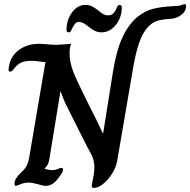

<svg xmlns="http://www.w3.org/2000/svg" viewBox="-20 -908 929 938"><path d="M428 -1Q428 -4 432 -24Q441 -62 441 -91Q441 -120 429 -148Q409 -184 372 -258L309 -384Q293 -413 277 -460H275L221 -130Q216 -99 198 -86V-84Q217 -77 236 -77Q250 -77 262.5 -82.5Q275 -88 280 -88Q288 -88 288 -79Q288 -68 275 -52Q255 -22 238.5 -11Q222 0 203 0Q191 0 165 -8Q137 -16 120 -16Q99 -16 80 -8Q61 0 57 0Q51 0 51 -12Q51 -35 82 -64Q98 -79 105.5 -90Q113 -101 118 -119Q123 -137 129 -176L202 -605H196Q190 -605 176 -607Q154 -611 134 -611Q105 -611 85.5 -603Q66 -595 50 -574Q45 -567 40 -562.5Q35 -558 30 -558Q22 -558 22 -568Q22 -575 23.5 -581Q25 -587 25 -589Q34 -636 74 -665Q114 -694 171 -694Q183 -694 209 -692Q232 -689 257 -689Q266 -689 302 -692Q320 -694 327 -694Q320 -674 320 -649Q320 -604 337.5 -559Q355 -514 402 -420L454 -316L468 -287Q476 -271 482 -257H484L532 -558Q549 -663 578.5 -726Q608 -789 651 -825Q688 -855 728 -865Q768 -875 827 -878Q850 -878 862 -882Q868 -884 873.5 -886Q879 -888 882 -888Q889 -888 889 -877Q889 -853 865.5 -835Q842 -817 811 -816Q769 -813 746 -805.5Q723 -798 702 -775Q677 -748 660 -699.5Q643 -651 630 -574L552 -119Q547 -91 528 -60.5Q509 -30 484.5 -10Q460 10 440 10Q433 10 430.5 7.5Q428 5 428 -1ZM305 -762Q305 -811 332 -847.5Q359 -884 397 -884Q416 -884 429.5 -877Q443 -870 460 -857Q473 -845 484.5 -839Q496 -833 510 -833Q534 -833 547 -863Q552 -875 555 -879.5Q558 -884 565 -884Q575 -884 575 -870Q575 -839 561.5 -811Q548 -783 525.5 -766.5Q503 -750 477 -750Q457 -750 442.5 -757.5Q428 -765 411 -779Q397 -790 387 -795.5Q377 -801 366 -801Q356 -801 349.5 -795Q343 -789 335 -774Q333 -770 329.5 -762.5Q326 -755 323 -752.5Q320 -750 315 -750Q305 -750 305 -762Z"/></svg>

Font: Charm
Style: Bold
Weight: 700
Designer: Katatrad Aksorn Co.,Ltd.
Foundry: Cadson Demak Co.,Ltd.
Version: Version 1.001